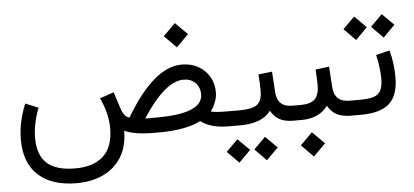

<svg xmlns="http://www.w3.org/2000/svg" viewBox="-56 -750 2423 1124"><g transform="rotate(-5 1156.0 -187.5)"><path d="M934.1 -558.6 1005.4 -629.4 1076.7 -558.6 1005.4 -487.3ZM574.7 -48.8Q574.7 -137.2 530.8 -229L613.3 -257.3L642.1 -168Q661.6 -105.5 692.9 -102.1Q859.9 -384.3 1023.4 -384.3Q1078.6 -384.3 1120.4 -361.1Q1162.1 -337.9 1185.8 -297.6Q1209.5 -257.3 1209.5 -206.1Q1209.5 -176.3 1198.2 -147.5Q1187 -118.7 1169.9 -95.7Q1181.6 -92.3 1205.1 -90.1Q1228.5 -87.9 1269.5 -87.9H1284.2V0H1270Q1211.4 0 1170.2 -12.2Q1128.9 -24.4 1103 -45.4Q1064.5 -24.4 1002.4 -12.2Q940.4 0 857.9 0H833Q771 0 727.3 -7.1Q683.6 -14.2 655.3 -27.8Q654.3 66.4 614.5 128.9Q574.7 191.4 506.8 222.7Q439 253.9 352.1 253.9Q207 253.9 127.4 181.6Q47.9 109.4 47.9 -27.3Q47.9 -129.9 91.8 -236.8L167.5 -206.1Q131.8 -111.8 131.8 -29.8Q131.8 69.8 185.3 118.4Q238.8 167 350.6 167Q459.5 167 516.8 113.5Q574.2 60.1 574.7 -48.8ZM856 -88.4Q1122.6 -88.4 1122.6 -201.7Q1122.6 -241.7 1096.2 -268.6Q1069.8 -295.4 1027.3 -295.4Q971.2 -295.4 910.2 -242.4Q849.1 -189.5 783.7 -87.9Z M1658.7 0H1647Q1596.2 0 1564.9 -17.8Q1533.7 -35.6 1515.1 -69.8Q1490.2 -35.2 1444.6 -17.6Q1398.9 0 1337.4 0H1264.6V-87.9H1338.4Q1411.1 -87.9 1440.9 -109.1Q1470.7 -130.4 1471.2 -189Q1471.2 -212.9 1470 -238.8Q1468.8 -264.6 1467.3 -287.6L1547.4 -296.9L1555.2 -176.3Q1561 -87.9 1647.9 -87.9H1658.7ZM1404.8 147.9 1473.1 79.6 1542 147.9 1473.1 217.3ZM1242.7 147.9 1311 79.6 1379.9 147.9 1311 217.3Z M1994.1 0H1982.4Q1933.1 0 1900.9 -17.8Q1868.7 -35.6 1850.1 -69.8Q1825.2 -35.6 1786.1 -17.8Q1747.1 0 1698.2 0H1639.2V-87.9H1698.2Q1756.8 -87.9 1781.7 -113.5Q1806.6 -139.2 1806.6 -193.8Q1806.6 -216.8 1805.2 -240.7Q1803.7 -264.6 1802.7 -287.1L1882.8 -296.9L1890.6 -176.8Q1896.5 -87.9 1983.4 -87.9H1994.1ZM1677.7 147.9 1749 77.1 1820.3 147.9 1749 219.2Z M2243.2 -360.4Q2254.4 -322.3 2259.5 -280.5Q2264.6 -238.8 2264.6 -203.1Q2264.6 -95.2 2211.7 -47.6Q2158.7 0 2047.4 0H1974.6V-87.9H2047.4Q2095.7 -87.9 2125 -96.7Q2154.3 -105.5 2167.7 -129.9Q2181.2 -154.3 2181.2 -201.7Q2181.2 -230.5 2176.3 -268.3Q2171.4 -306.2 2163.1 -340.8ZM2147.9 -507.8 2216.3 -576.2 2285.2 -507.8 2216.3 -438.5ZM1985.8 -507.8 2054.2 -576.2 2123 -507.8 2054.2 -438.5Z"/></g></svg>

Font: Vazir
Style: Regular
Weight: 400
Designer: Saber Rastikerdar
Foundry: Saber Rastikerdar
Version: Version 30.0.0